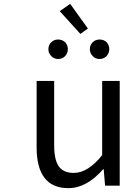

<svg xmlns="http://www.w3.org/2000/svg" viewBox="-20 -963 647 996"><path d="M170 -199V-543H261V-210Q261 -134 285 -100Q309 -66 363 -66Q436 -66 510 -158V-543H601V0H525L518 -85H515Q429 13 335 13Q170 13 170 -199ZM397 -787 290 -905 344 -943 436 -815ZM246 -672Q231 -687 231 -708Q231 -729 246 -744Q260 -758 282 -758Q302 -758 318 -744Q332 -728 332 -708Q332 -688 318 -672Q303 -657 282 -657Q260 -657 246 -672ZM461 -672Q446 -687 446 -708Q446 -729 461 -744Q475 -758 497 -758Q519 -758 533 -744Q547 -728 547 -708Q547 -688 533 -672Q518 -657 497 -657Q474 -657 461 -672Z"/></svg>

Font: Source Han Sans Regular
Style: Regular
Weight: 400
Designer: Ryoko NISHIZUKA  (kana & ideographs); Paul D. Hunt (Latin, Greek & Cyrillic); Wenlong ZHANG  (bopomofo); Sandoll Communi
Foundry: Adobe Systems Incorporated
Version: Version 1.00 January 18, 2024, initial release